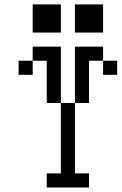

<svg xmlns="http://www.w3.org/2000/svg" viewBox="-20 -832 540 852"><path d="M250 -687.5H125V-812.5H250ZM62.5 -562.5H125V-500H62.5ZM125 -625H250V-375H187.5V-562.5H125ZM187.5 -62.5H250V-375H312.5V-62.5H375V0H187.5ZM312.5 -625H437.5V-562.5H375V-375H312.5ZM312.5 -812.5H437.5V-687.5H312.5ZM437.5 -562.5H500V-500H437.5Z"/></svg>

Font: 寒蝉点阵体 16px
Style: Regular
Weight: 400
Designer: Designed by Warren2060
Foundry: ChillType
Version: Version 1.000